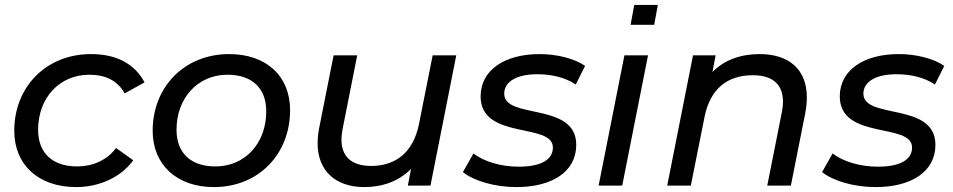

<svg xmlns="http://www.w3.org/2000/svg" viewBox="-20 -755 3877 781"><path d="M290 6C385 6 473 -35 522 -103L452 -153C415 -103 357 -78 294 -78C192 -78 135 -134 135 -227C135 -358 223 -451 343 -451C411 -451 459 -426 487 -375L568 -420C527 -497 452 -535 350 -535C168 -535 38 -402 38 -223C38 -85 136 6 290 6Z M850 6C1031 6 1160 -127 1160 -307C1160 -446 1063 -535 912 -535C731 -535 601 -402 601 -223C601 -85 699 6 850 6ZM856 -78C755 -78 698 -134 698 -227C698 -358 786 -451 905 -451C1006 -451 1063 -396 1063 -302C1063 -171 976 -78 856 -78Z M1740 -530 1684 -249C1661 -136 1590 -80 1490 -80C1409 -80 1369 -119 1369 -187C1369 -201 1371 -216 1374 -232L1433 -530H1337L1278 -233C1274 -211 1272 -191 1272 -172C1272 -59 1346 6 1462 6C1536 6 1603 -18 1652 -68L1639 0H1731L1836 -530Z M2081 6C2225 6 2324 -56 2324 -166C2324 -342 2031 -267 2031 -374C2031 -420 2077 -453 2166 -453C2220 -453 2279 -441 2322 -411L2360 -487C2317 -517 2245 -535 2175 -535C2030 -535 1935 -468 1935 -363C1935 -184 2229 -258 2229 -155C2229 -106 2182 -77 2090 -77C2018 -77 1947 -98 1906 -131L1863 -55C1906 -20 1991 6 2081 6Z M2560 -735 2545 -654H2641L2656 -735ZM2415 0H2511L2616 -530H2520Z M3070 -535C2994 -535 2927 -512 2878 -462L2891 -530H2799L2694 0H2790L2846 -280C2869 -394 2939 -449 3042 -449C3125 -449 3165 -410 3165 -341C3165 -328 3163 -313 3160 -297L3101 0H3197L3256 -297C3260 -319 3262 -340 3262 -359C3262 -472 3190 -535 3070 -535Z M3542 6C3686 6 3785 -56 3785 -166C3785 -342 3492 -267 3492 -374C3492 -420 3538 -453 3627 -453C3681 -453 3740 -441 3783 -411L3821 -487C3778 -517 3706 -535 3636 -535C3491 -535 3396 -468 3396 -363C3396 -184 3690 -258 3690 -155C3690 -106 3643 -77 3551 -77C3479 -77 3408 -98 3367 -131L3324 -55C3367 -20 3452 6 3542 6Z"/></svg>

Font: AWKNG-Font Medium
Style: Italic
Weight: 500
Italic angle: -11.3°
Designer: Awakening Church
Foundry: Awakening Church
Version: Version 1.700;PS 001.700;hotconv 1.0.88;makeotf.lib2.5.64775